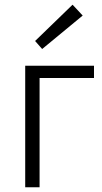

<svg xmlns="http://www.w3.org/2000/svg" viewBox="-20 -795 434 815"><path d="M87 0V-516H379V-464H148V0ZM159 -587 129 -621 288 -775 331 -729Z"/></svg>

Font: Ubuntu Sans Light
Style: Regular
Weight: 300
Designer: Dalton Maag Ltd
Foundry: Dalton Maag Ltd
Version: Version 1.006; ttfautohint (v1.8.4.7-5d5b)